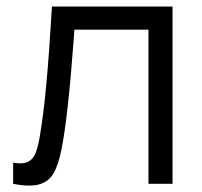

<svg xmlns="http://www.w3.org/2000/svg" viewBox="-20 -560 616 585"><path d="M20 -64.3Q49 -59.2 64.8 -66.8Q80.7 -74.5 88.1 -92.8Q95.5 -111 101.3 -144.7Q113 -213.7 121.5 -307Q130 -400.3 138.3 -540H505.7V0H432.3V-469.7H206.7L205 -445.8Q187.3 -204 167.3 -104.7Q157.8 -56.8 143 -31.7Q128.2 -6.5 99.2 1.8Q70.3 10 20 0Z"/></svg>

Font: Manrope
Style: Regular
Weight: 400
Designer: Mikhail Sharanda
Foundry: Mikhail Sharanda
Version: Version 4.503